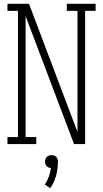

<svg xmlns="http://www.w3.org/2000/svg" viewBox="-20 -755 540 1006"><path d="M19 0V-37H74V-698H19V-735H132L368 -111L386 -64V-698H330V-735H481V-698H426V0H368L114 -671V-37H170V0ZM243 231 215 212Q228 193 236 170.5Q244 148 247 125Q241 125 234.5 122.5Q228 120 224 115.5Q220 111 218 104.5Q216 98 216 92Q216 85 218.5 78.5Q221 72 225.5 67Q230 62 236.5 60Q243 58 250 58Q257 58 263.5 60Q270 62 274.5 67Q279 72 281.5 78.5Q284 85 284 92V94L283 105Q282 138 272.5 170.5Q263 203 243 231Z"/></svg>

Font: Iosevka Curly Slab Extralight
Style: Regular
Weight: 200
Monospace: yes
Designer: Belleve Invis
Foundry: Belleve Invis
Version: Version 22.1.2; ttfautohint (v1.8.4)